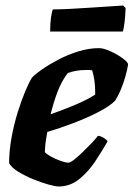

<svg xmlns="http://www.w3.org/2000/svg" viewBox="-20 -674 483 694"><path d="M192 0Q180 0 155 -7Q130 -14 100.5 -26Q71 -38 46.5 -53Q22 -68 13 -84Q13 -128 21.5 -175.5Q30 -223 43.5 -266.5Q57 -310 71 -343.5Q85 -377 96 -394Q106 -405 131 -422.5Q156 -440 190 -458Q224 -476 262.5 -488Q301 -500 338 -500Q354 -500 378.5 -489Q403 -478 422.5 -464Q442 -450 443 -441Q440 -421 432.5 -395Q425 -369 415 -346Q405 -323 396 -310Q378 -291 336.5 -269.5Q295 -248 245 -229Q195 -210 151 -197Q145 -164 144 -152.5Q143 -141 142 -124Q148 -117 164.5 -108Q181 -99 199 -92.5Q217 -86 227 -86Q234 -86 247.5 -96.5Q261 -107 277.5 -123Q294 -139 309.5 -155Q325 -171 334 -183Q343 -183 355 -175.5Q367 -168 369 -163Q350 -130 325 -92Q300 -54 267 -27Q234 0 192 0ZM163 -261Q212 -278 254 -296Q296 -314 324 -332V-345Q324 -364 321 -384.5Q318 -405 313 -420Q307 -421 301.5 -421Q296 -421 290 -421Q255 -421 225 -410Q202 -380 187.5 -341Q173 -302 163 -261ZM161.3 -560Q161.3 -591 164.5 -612Q167.6 -633 171.2 -640Q198.2 -640 235.1 -642Q272 -644 309.8 -646.5Q347.6 -649 378.2 -651Q408.8 -653 425 -654L434 -645Q433.1 -615 430 -591.5Q426.8 -568 424.1 -560Z"/></svg>

Font: Texturina Black
Style: Italic
Weight: 900
Italic angle: -11°
Designer: Guillermo Torres Carreño
Foundry: Omnibus-Type
Version: Version 1.002; ttfautohint (v1.8.3)